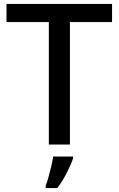

<svg xmlns="http://www.w3.org/2000/svg" viewBox="-20 -734 602 975"><path d="M335 0H228V-622H13V-714H549V-622H335ZM351 70Q342 99 319.5 143Q297 187 271 221H212V209Q219 191 226.5 164.5Q234 138 240.5 110Q247 82 250 61H351Z"/></svg>

Font: Noto Sans Tai Tham Medium
Style: Regular
Weight: 500
Designer: Monotype Design Team 2013. Revised by David WIlliams 2020
Foundry: Monotype Imaging Inc.
Version: Version 2.002; ttfautohint (v1.8.4.7-5d5b)